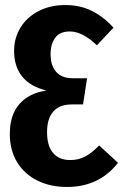

<svg xmlns="http://www.w3.org/2000/svg" viewBox="-20 -728 489 763"><path d="M431 -618 365 -548Q308 -603 257 -603Q218 -603 199.5 -578Q181 -553 181 -513Q181 -467 203.5 -442Q226 -417 269 -417H326L310 -313H266Q216 -313 191.5 -284.5Q167 -256 167 -203Q167 -148 191 -120Q215 -92 259 -92Q292 -92 318.5 -106Q345 -120 374 -150L449 -81Q374 15 246 15Q180 15 128.5 -10.5Q77 -36 48 -83.5Q19 -131 19 -196Q19 -272 58 -315.5Q97 -359 165 -368Q100 -384 68 -424Q36 -464 36 -526Q36 -577 61.5 -618.5Q87 -660 133.5 -684Q180 -708 239 -708Q297 -708 343.5 -685.5Q390 -663 431 -618Z"/></svg>

Font: Fira Sans Extra Condensed SemiBold
Style: Regular
Weight: 600
Width: 1
Designer: Carrois Corporate & Edenspiekermann AG
Foundry: Carrois Corporate GbR & Edenspiekermann AG
Version: Version 4.203